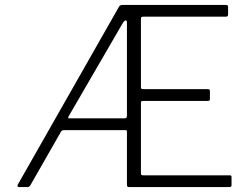

<svg xmlns="http://www.w3.org/2000/svg" viewBox="-20 -762 1014 782"><path d="M921.5 -46.5C920.5 -47.5 918.3 -48 915 -48H563C559.7 -48 557.3 -48.5 556 -49.5C554.7 -50.5 554 -53 554 -57V-342C554 -346 554.7 -348.5 556 -349.5C557.3 -350.5 560 -351 564 -351H826C829.3 -351 831.7 -351.5 833 -352.5C834.3 -353.5 835 -355.7 835 -359V-391C835 -396.3 832.3 -399 827 -399H564C560 -399 557.3 -399.5 556 -400.5C554.7 -401.5 554 -403.7 554 -407V-685C554 -689 554.7 -691.5 556 -692.5C557.3 -693.5 560 -694 564 -694H900C906 -694 909 -697 909 -703V-734C909 -739.3 906.3 -742 901 -742H481C475.7 -742 471.7 -741.2 469 -739.5C466.3 -737.8 464 -734.7 462 -730L53 -11C51 -7.7 50.5 -5 51.5 -3C52.5 -1 54.7 0 58 0H91C97 0 101.3 -2.7 104 -8L228 -225C230.7 -229.7 235 -232 241 -232H491C495 -232 497 -230.3 497 -227V-11C497 -6.3 497.7 -3.3 499 -2C500.3 -0.7 503 0 507 0H915C920.3 0 923 -2.7 923 -8V-40C923 -43.3 922.5 -45.5 921.5 -46.5ZM497 -290C497 -283.3 494 -280 488 -280H263C259.7 -280 257.8 -280.7 257.5 -282C257.2 -283.3 258 -285.7 260 -289L480 -668C484.7 -675.3 488.7 -679 492 -679C495.3 -679 497 -675.7 497 -669Z"/></svg>

Font: Libre Franklin ExtraLight
Style: Regular
Weight: 275
Designer: Pablo Impallari, Rodrigo Fuenzalida
Foundry: Impallari Type
Version: Version 1.002; ttfautohint (v1.5)